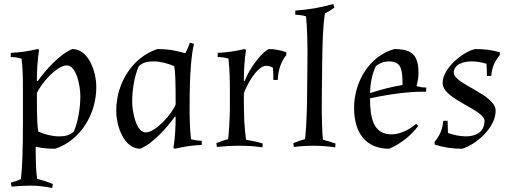

<svg xmlns="http://www.w3.org/2000/svg" viewBox="-20 -731 2563 963"><path d="M463 -294C463 -374 423 -485 343 -485C280 -460 208 -379 169 -324L165 -325C165 -375 168 -431 176 -481L169 -485C121 -474 82 -468 34 -466V-445C49 -445 73 -442 88 -437C94 -387 95 -357 95 -277V-114C95 15 92 107 85 167C71 174 50 181 34 185L38 205C72 202 104 200 135 200C171 200 206 205 242 212L245 192C225 183 187 171 166 166C160 121 159 70 159 5C194 13 222 15 257 15C385 -28 463 -159 463 -294ZM383 -249C383 -193 373 -124 350 -71C328 -51 305 -47 276 -47C242 -47 203 -57 172 -71C167 -102 165 -134 165 -263C183 -310 265 -403 315 -403C364 -403 383 -298 383 -249Z M563 -176C563 -96 603 15 683 15C746 -10 818 -91 857 -146L861 -145C861 -95 858 -39 850 11L857 15C905 4 944 -2 992 -4V-25C977 -25 953 -28 938 -33C932 -83 931 -143 931 -193C931 -365 940 -458 953 -511L932 -517C927 -500 918 -478 909 -464C857 -479 823 -485 769 -485C641 -442 563 -311 563 -176ZM643 -221C643 -277 653 -346 676 -399C698 -419 721 -423 750 -423C784 -423 823 -413 854 -399C859 -368 861 -336 861 -207C843 -160 761 -67 711 -67C662 -67 643 -172 643 -221Z M1203 -263C1218 -306 1270 -401 1315 -401C1325 -401 1341 -397 1349 -391C1351 -369 1351 -352 1351 -330H1373C1376 -378 1386 -417 1416 -455V-469C1389 -479 1356 -485 1328 -485C1282 -462 1224 -372 1207 -324L1203 -325C1203 -375 1206 -431 1214 -481L1207 -485C1159 -474 1120 -468 1072 -466V-445C1087 -445 1111 -442 1126 -437C1132 -376 1133 -327 1133 -274V-190C1133 -141 1128 -63 1124 -33C1107 -29 1081 -20 1065 -13L1068 6C1106 2 1143 0 1181 0C1219 0 1258 2 1296 8L1298 -11C1278 -18 1235 -27 1214 -30C1205 -102 1203 -134 1203 -263Z M1596 -417C1597 -510 1600 -609 1610 -664C1626 -672 1643 -682 1657 -693L1652 -711C1585 -692 1530 -683 1461 -678V-657C1477 -657 1499 -654 1515 -649C1521 -588 1523 -510 1522 -417L1520 -230C1519 -141 1514 -63 1510 -33C1493 -29 1467 -20 1451 -13L1454 6C1488 2 1522 0 1556 0C1591 0 1626 3 1661 8L1663 -11C1646 -17 1617 -26 1600 -30C1596 -60 1593 -141 1594 -230Z M1944 -57C1850 -57 1836 -144 1836 -238C1972 -267 2061 -272 2117 -271L2118 -292C2102 -292 2085 -294 2069 -300C2075 -316 2079 -348 2079 -365C2079 -454 2047 -485 1958 -485C1832 -450 1756 -320 1756 -190C1756 -69 1811 15 1932 15C1989 -9 2042 -51 2078 -100L2067 -110C2034 -81 1987 -57 1944 -57ZM1865 -399C1884 -415 1907 -423 1931 -423C1992 -423 1999 -385 1999 -305C1942 -295 1891 -282 1836 -264C1837 -309 1845 -358 1865 -399Z M2227 -64C2227 -63 2225 -103 2225 -125H2203C2200 -83 2187 -53 2160 -20V-6C2207 9 2249 15 2298 15C2366 -5 2466 -89 2466 -176C2466 -257 2256 -310 2256 -366C2256 -411 2310 -423 2344 -423C2371 -423 2394 -419 2420 -411C2422 -389 2422 -372 2422 -350H2444C2447 -392 2460 -422 2487 -455V-469C2442 -481 2409 -485 2363 -485C2304 -472 2200 -391 2200 -314C2200 -233 2410 -181 2410 -125C2410 -64 2360 -47 2317 -47C2289 -47 2254 -54 2227 -64Z"/></svg>

Font: Almendra
Style: Regular
Weight: 400
Designer: Ana Sanfelippo
Foundry: Ana Sanfelippo
Version: Version 1.003